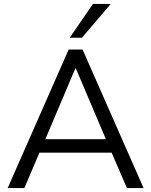

<svg xmlns="http://www.w3.org/2000/svg" viewBox="-20 -957 769 977"><path d="M19 0 329.5 -705H400.1L710.6 0H625.7L539.1 -201.2L578.8 -180H149.3L189.6 -201.2L104 0ZM363.6 -609.5 202.9 -230.3 179 -248.6H549.1L526.7 -230.3L365.6 -609.5ZM334.8 -765 452.8 -936.9H543.6L396.8 -765Z"/></svg>

Font: Nunito Sans 12pt ExtraLight
Style: Regular
Weight: 200
Version: Version 3.101;gftools[0.9.27]